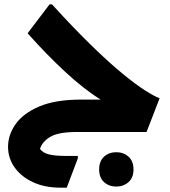

<svg xmlns="http://www.w3.org/2000/svg" viewBox="-20 -607 781 883"><path d="M334 0Q247 0 210 23Q173 46 164 78Q177 96 205 103Q233 110 277 110H338V121L287 256H257Q186 256 132 231Q78 206 47.5 163.5Q17 121 17 68Q17 13 52 -36.5Q87 -86 161 -117.5Q235 -149 354 -149H443Q367 -196 280.5 -276Q194 -356 107 -454L208 -587H219Q323 -473 404 -394.5Q485 -316 545 -267Q605 -218 646.5 -191.5Q688 -165 714 -155L654 0ZM436 172Q436 134 458.5 113.5Q481 93 515 93Q548 93 571 113.5Q594 134 594 172Q594 210 571 230.5Q548 251 515 251Q481 251 458.5 230.5Q436 210 436 172Z"/></svg>

Font: Kufam
Style: Bold
Weight: 700
Designer: Wael Morcos, Artur Schmal
Foundry: Original Type
Version: Version 1.300; ttfautohint (v1.8.3)